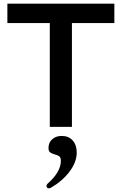

<svg xmlns="http://www.w3.org/2000/svg" viewBox="-20 -688 660 1041"><path d="M600 -668V-563H370V0H250V-563H20V-668ZM396 139Q396 191 357 242.5Q318 294 256 330Q250 333 245 333Q239 333 235.5 329.5Q232 326 232 321Q232 313 240 306Q274 276 292 245Q310 214 310 184Q310 166 301.5 159.5Q293 153 276 149Q259 144 251 137.5Q243 131 243 114Q243 85 263 67Q283 49 315 49Q352 49 374 73.5Q396 98 396 139Z"/></svg>

Font: Madhuban Medium
Style: Regular
Weight: 500
Designer: jaikishan Patel
Foundry: MagicType
Version: Version 1.000